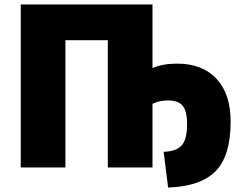

<svg xmlns="http://www.w3.org/2000/svg" viewBox="-20 -750 1091 860"><path d="M663 -285V0H463V-570H273V0H73V-730H663V-445Q709 -465 773 -465Q886 -465 949.5 -397.5Q1013 -330 1013 -205Q1013 -52 946 16.5Q879 85 733 90L713 -70Q770 -72 794 -99Q818 -126 818 -194Q818 -252 798.5 -276Q779 -300 733 -300Q693 -300 663 -285Z"/></svg>

Font: Mplus 1p Black
Style: Regular
Weight: 900
Version: Version 1.061